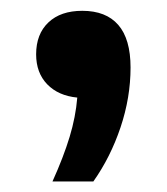

<svg xmlns="http://www.w3.org/2000/svg" viewBox="-20 -178 316 364"><path d="M227.5 -50Q227.5 7 208.5 63.5Q189.5 120 157 166H79.5Q100.5 119.5 112 81.5Q123.5 43.5 126.5 7Q90.5 3.5 69.5 -18.2Q48.5 -40 48.5 -75Q48.5 -113.5 71.8 -135.5Q95 -157.5 136 -157.5Q181 -157.5 204.2 -130.8Q227.5 -104 227.5 -50Z"/></svg>

Font: Encode Sans Semi Expanded SmBd
Style: Regular
Weight: 600
Width: 6
Designer: Multiple Designers
Foundry: Impallari Type
Version: Version 2.000